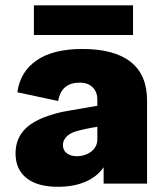

<svg xmlns="http://www.w3.org/2000/svg" viewBox="-20 -696 625 730"><path d="M293 -509.8Q414.6 -509.8 476.8 -460.7Q539.1 -411.6 539.1 -314V-145V2H374V-60.1Q349.6 -24.4 305.2 -5.1Q260.7 14.2 200.2 14.2Q122.1 14.2 80.6 -19Q39.1 -52.2 39.1 -112.8Q39.1 -171.4 78.9 -209Q118.7 -246.6 206.1 -268.1Q214.8 -271 350.1 -293.9V-316.9Q350.1 -346.7 332 -364.3Q314 -381.8 283.2 -381.8Q212.9 -381.8 201.2 -312L45.9 -345.2Q56.6 -423.3 119.4 -466.6Q182.1 -509.8 293 -509.8ZM108.9 -563V-675.8H485.8V-563ZM219.2 -145Q219.2 -124.5 234.1 -113.3Q249 -102.1 272 -102.1Q303.2 -102.1 326.7 -119.6Q350.1 -137.2 350.1 -167V-213.9Q310.1 -208 269 -196.8Q244.1 -189 231.7 -175Q219.2 -161.1 219.2 -145Z"/></svg>

Font: Human Sans Black
Style: Regular
Weight: 800
Designer: Tim Radville
Foundry: Continuum
Version: Version 1.000;FEAKit 1.0